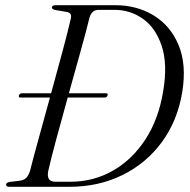

<svg xmlns="http://www.w3.org/2000/svg" viewBox="-20 -720 732 740"><path d="M3.5 -8.5Q3.5 -16.5 18.5 -19L56.5 -23.5Q71 -25.5 80 -33.5Q89 -41.5 95.5 -60.5Q108 -110.5 129 -186.2Q150 -262 172.5 -344H59.5Q50.5 -344 53 -352Q55.5 -360.5 65 -360.5H177Q199.5 -442.5 220 -518.5Q240.5 -594.5 252 -644.5Q256 -659 252 -665.8Q248 -672.5 234 -674.5L196 -681Q180 -683.5 180 -691Q180 -700 195.5 -700H423.5Q508 -700 572.8 -660.2Q637.5 -620.5 668.5 -545.8Q699.5 -471 682.5 -365.5Q664.5 -255.5 604.5 -173.2Q544.5 -91 452.2 -45.5Q360 0 247 0H15.5Q3.5 0 3.5 -8.5ZM251 -19.5Q340 -19.5 414.8 -62Q489.5 -104.5 540.5 -182.8Q591.5 -261 609 -368.5Q626.5 -472.5 603.5 -542.2Q580.5 -612 531.5 -647Q482.5 -682 421.5 -682H359.5Q334 -682 325 -652.5Q312.5 -600.5 290.5 -522.2Q268.5 -444 245.5 -360.5H388Q397.5 -360.5 394.5 -352Q392 -344 382.5 -344H241Q218 -261.5 197.5 -185.8Q177 -110 166 -61.5Q157.5 -19.5 193.5 -19.5Z"/></svg>

Font: Fraunces 72pt Light
Style: Italic
Weight: 300
Italic angle: -16°
Version: Version 1.000;[b76b70a41]